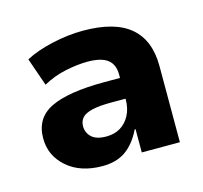

<svg xmlns="http://www.w3.org/2000/svg" viewBox="-59 -780 463 438"><g transform="rotate(-15 173.0 -561.0)"><path d="M134 -406Q82 -406 50.5 -433.5Q19 -461 19 -502Q19 -550 60.5 -570Q102 -590 187 -590H234V-541H190Q162 -541 145 -537Q128 -533 121 -525Q114 -517 114 -505Q114 -490 125 -479.5Q136 -469 160 -469Q179 -469 193 -477.5Q207 -486 215.5 -502Q224 -518 224 -540V-598Q224 -622 209 -633.5Q194 -645 162 -645Q138 -645 109.5 -639Q81 -633 56 -619L33 -685Q59 -699 97 -707.5Q135 -716 170 -716Q245 -716 281.5 -685Q318 -654 318 -593V-413H228V-468H226Q211 -437 189 -421.5Q167 -406 134 -406Z"/></g></svg>

Font: Nunito Sans 12pt ExtraBold
Style: Regular
Weight: 800
Designer: Vernon Adams
Foundry: Vernon Adams
Version: Version 3.101;gftools[0.9.27]